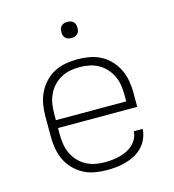

<svg xmlns="http://www.w3.org/2000/svg" viewBox="-107 -799 814 897"><g transform="rotate(-15 300.0 -350.5)"><path d="M301 8Q272 8 243 3Q214 -2 188.5 -15.5Q163 -29 142.5 -50Q122 -71 109.5 -97.5Q97 -124 92 -152.5Q87 -181 87 -210V-310Q87 -339 92 -367.5Q97 -396 109.5 -422Q122 -448 142 -469.5Q162 -491 188 -504.5Q214 -518 242.5 -523Q271 -528 300 -528Q329 -528 357.5 -523Q386 -518 412 -504.5Q438 -491 458 -469.5Q478 -448 490.5 -422Q503 -396 508 -367.5Q513 -339 513 -310V-241H130V-210Q130 -186 133.5 -163Q137 -140 147 -118.5Q157 -97 173 -79.5Q189 -62 210 -50.5Q231 -39 254 -34.5Q277 -30 301 -30Q319 -30 337.5 -32Q356 -34 373.5 -38.5Q391 -43 407.5 -51Q424 -59 437.5 -71.5Q451 -84 459 -100.5Q467 -117 468 -135H511Q510 -112 500.5 -89.5Q491 -67 475 -50Q459 -33 438 -21.5Q417 -10 394 -3.5Q371 3 347.5 5.5Q324 8 301 8ZM130 -279H470V-310Q470 -333 466.5 -356.5Q463 -380 453 -401.5Q443 -423 427 -440.5Q411 -458 390.5 -469.5Q370 -481 346.5 -485.5Q323 -490 300 -490Q277 -490 253.5 -485.5Q230 -481 209.5 -469.5Q189 -458 173 -440.5Q157 -423 147 -401.5Q137 -380 133.5 -356.5Q130 -333 130 -310ZM300 -631Q292 -631 284.5 -633Q277 -635 271 -641Q265 -647 263 -654.5Q261 -662 261 -670Q261 -678 263 -685.5Q265 -693 271 -699Q277 -705 284.5 -707Q292 -709 300 -709Q308 -709 315.5 -707Q323 -705 329 -699Q335 -693 337 -685.5Q339 -678 339 -670Q339 -662 337 -654.5Q335 -647 329 -641Q323 -635 315.5 -633Q308 -631 300 -631Z"/></g></svg>

Font: Iosevka Aile Extralight
Style: Regular
Weight: 200
Designer: Belleve Invis
Foundry: Belleve Invis
Version: Version 31.1.0; ttfautohint (v1.8.4)